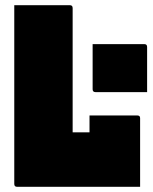

<svg xmlns="http://www.w3.org/2000/svg" viewBox="-20 -720 590 740"><path d="M337 -550H536Q547 -550 547 -539V-365H348Q337 -365 337 -376ZM46 0Q35 0 35 -11V-700H249Q260 -700 260 -689V-210H325V-275H509Q520 -275 520 -265V0Z"/></svg>

Font: Recursive Sn Lnr St XBk
Style: Regular
Weight: 1000
Version: Version 1.079;hotconv 1.0.112;makeotfexe 2.5.65598; ttfautoh